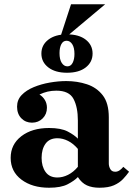

<svg xmlns="http://www.w3.org/2000/svg" viewBox="-20 -870 625 900"><path d="M446 10Q412 10 387.5 -1Q363 -12 345 -40V-305Q345 -368 324.5 -406.5Q304 -445 244 -445Q222 -445 203 -440.5Q184 -436 165 -427Q181 -417 190.5 -401Q200 -385 200 -365Q200 -335 180 -315Q160 -295 130 -295Q100 -295 80 -315.5Q60 -336 60 -370Q60 -402 81.5 -424.5Q103 -447 138 -461.5Q173 -476 213.5 -483Q254 -490 291 -490Q342 -490 387.5 -475Q433 -460 461.5 -423.5Q490 -387 490 -320V-104Q490 -90 497 -77.5Q504 -65 520 -65Q531 -65 540.5 -71.5Q550 -78 558 -88L585 -65Q573 -48 556.5 -30.5Q540 -13 514 -1.5Q488 10 446 10ZM210 10Q131 10 80.5 -28Q30 -66 30 -130Q30 -193 80 -231.5Q130 -270 210 -270Q266 -270 297.5 -253.5Q329 -237 345 -220V-172Q324 -197 299 -209.5Q274 -222 249 -222Q212 -222 193.5 -196.5Q175 -171 175 -130Q175 -90 193.5 -64Q212 -38 249 -38Q274 -38 299 -50.5Q324 -63 345 -88V-40Q329 -23 297.5 -6.5Q266 10 210 10ZM294 -529Q239 -529 206.5 -554Q174 -579 174 -619Q174 -659 206.5 -684Q239 -709 294 -709Q350 -709 382 -684Q414 -659 414 -619Q414 -579 382 -554Q350 -529 294 -529ZM296 -559Q312 -559 320.5 -575.5Q329 -592 329 -617Q329 -647 318.5 -663Q308 -679 292 -679Q276 -679 267.5 -663Q259 -647 259 -621Q259 -591 269.5 -575Q280 -559 296 -559ZM473 -850 294 -700H264L313 -850Z"/></svg>

Font: Brygada 1918
Style: Bold
Weight: 700
Designer: Mateusz Machalski | Borys Kosmynka | Przemek Hoffer
Foundry: NIEPODLEGLA 2018
Version: Version 3.006